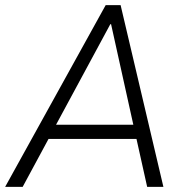

<svg xmlns="http://www.w3.org/2000/svg" viewBox="-28 -725 725 745"><path d="M-8 0 382 -705H440L606 0H543L498 -202L526 -186H134L169 -202L60 0ZM400 -631 183 -229 165 -241H513L492 -229L403 -631Z"/></svg>

Font: Nunito Sans 10pt SemiCondensed Light
Style: Italic
Weight: 300
Width: 4
Italic angle: -9°
Designer: Vernon Adams
Foundry: Vernon Adams
Version: Version 3.101;gftools[0.9.27]